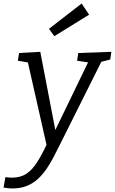

<svg xmlns="http://www.w3.org/2000/svg" viewBox="-73 -824 648 1083"><path d="M-53 234 -42.6 175.1Q-32.3 176.4 -23.3 177.3Q-14.3 178.1 -5.2 178.1Q43.1 178.1 76.5 155.6Q110 133.2 138 88.4Q166 43.6 197 -23L192.6 7.1L82.6 -479.5L91.9 -470.5L27.7 -481.5L34.7 -525L154.2 -531.7L245.5 -57.5L224.8 -61.2L427.6 -480.2L431.9 -470.8L362 -481.5L368.3 -525L555.2 -531.7L548.8 -488.2L484.8 -471.9L501.2 -480.9L260 1.6Q244.6 32.3 227.6 65.1Q210.6 97.9 189.3 129Q167.9 160 141.1 185Q114.2 210 78.7 224.5Q43.1 239 -2.6 239Q-25.6 239 -53 234ZM233.4 -619.9 203.3 -661.4 387.5 -804.2 429.6 -741.3Z"/></svg>

Font: Bitter Thin
Style: Italic
Weight: 100
Italic angle: -9°
Designer: Sol Matas, and Bitter project Authors
Foundry: Sol Matas
Version: Version 2.002